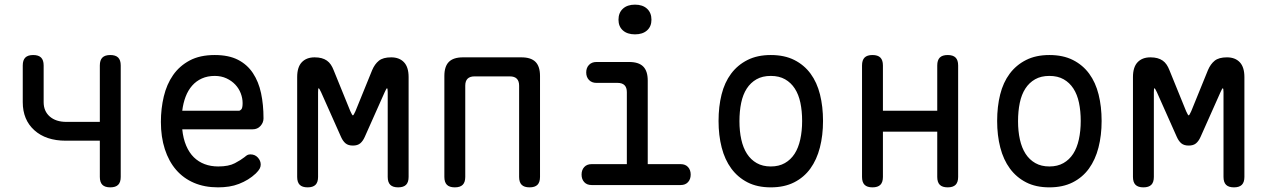

<svg xmlns="http://www.w3.org/2000/svg" viewBox="-20 -797 5440 827"><path d="M455 10Q432 10 421 -1Q410 -12 410 -35V-191H263Q178 -191 128 -236Q78 -281 78 -357V-515Q78 -538 89 -549Q100 -560 123 -560Q146 -560 157 -549Q168 -538 168 -515V-357Q168 -318 194.5 -295Q221 -272 266 -272H410V-515Q410 -538 421 -549Q432 -560 455 -560Q478 -560 489 -549Q500 -538 500 -515V-35Q500 -12 489 -1Q478 10 455 10Z M1059 -132Q1078 -132 1090.5 -118.5Q1103 -105 1103 -88Q1103 -79 1098.5 -70.5Q1094 -62 1082 -50Q1066 -35 1048 -24Q1030 -13 1009.5 -5Q989 3 966.5 6.5Q944 10 919 10Q861 10 815.5 -9.5Q770 -29 738.5 -65.5Q707 -102 690 -154.5Q673 -207 673 -272Q673 -329 685.5 -381.5Q698 -434 725.5 -473.5Q753 -513 797 -536.5Q841 -560 905 -560Q965 -560 1005 -539.5Q1045 -519 1069.5 -482Q1094 -445 1104.5 -395.5Q1115 -346 1115 -287Q1115 -269 1102 -254.5Q1089 -240 1068 -240H765Q769 -200 782 -169.5Q795 -139 815 -119.5Q835 -100 861.5 -90Q888 -80 920 -80Q965 -80 991.5 -94Q1018 -108 1033 -120Q1041 -127 1046 -129.5Q1051 -132 1059 -132ZM765 -320H1009Q1014 -320 1019.5 -326Q1025 -332 1025 -353Q1025 -374 1017 -395Q1009 -416 993.5 -432.5Q978 -449 955.5 -459.5Q933 -470 905 -470Q874 -470 849.5 -459Q825 -448 807.5 -428Q790 -408 779.5 -380.5Q769 -353 765 -320Z M1740 -35Q1740 -12 1729 -1Q1718 10 1695 10Q1672 10 1661 -1Q1650 -12 1650 -35V-400Q1650 -416 1647 -417Q1644 -416 1637 -400L1551 -207Q1543 -189 1531.5 -179.5Q1520 -170 1500 -170Q1480 -170 1468.5 -179.5Q1457 -189 1449 -207L1363 -400Q1355 -417 1352.5 -417Q1350 -417 1350 -400V-35Q1350 -12 1339 -1Q1328 10 1305 10Q1282 10 1271 -1Q1260 -12 1260 -35V-465Q1260 -508 1280 -529Q1300 -550 1335 -550Q1352 -550 1365 -546.5Q1378 -543 1388 -536Q1398 -529 1405 -518.5Q1412 -508 1417 -495L1489 -318Q1497 -300 1500 -300Q1503 -300 1511 -318L1583 -495Q1594 -521 1612 -535.5Q1630 -550 1665 -550Q1700 -550 1720 -529Q1740 -508 1740 -465Z M1939 10Q1916 10 1905 -1Q1894 -12 1894 -35V-470Q1894 -511 1913.5 -530.5Q1933 -550 1974 -550H2226Q2267 -550 2286.5 -530.5Q2306 -511 2306 -470V-35Q2306 -12 2295 -1Q2284 10 2261 10Q2238 10 2227 -1Q2216 -12 2216 -35V-428Q2216 -448 2206 -458Q2196 -468 2176 -468H2024Q2004 -468 1994 -458Q1984 -448 1984 -428V-35Q1984 -12 1973 -1Q1962 10 1939 10Z M2912 -90Q2932 -90 2943.5 -77.5Q2955 -65 2955 -45Q2955 -25 2943.5 -12.5Q2932 0 2912 0H2528Q2508 0 2496.5 -12.5Q2485 -25 2485 -45Q2485 -65 2496.5 -77.5Q2508 -90 2528 -90H2680V-400Q2680 -420 2670 -430Q2660 -440 2640 -440H2549Q2529 -440 2517 -452.5Q2505 -465 2505 -485Q2505 -505 2517 -517.5Q2529 -530 2549 -530H2690Q2731 -530 2750.5 -510.5Q2770 -491 2770 -450V-90ZM2715 -649Q2682 -649 2663 -666Q2644 -683 2644 -712Q2644 -742 2663 -759.5Q2682 -777 2715 -777Q2748 -777 2767 -759.5Q2786 -742 2786 -712Q2786 -683 2767 -666Q2748 -649 2715 -649Z M3300 10Q3242 10 3200 -11.5Q3158 -33 3130 -71Q3102 -109 3088.5 -161.5Q3075 -214 3075 -276Q3075 -338 3088 -390Q3101 -442 3129 -479.5Q3157 -517 3199.5 -538.5Q3242 -560 3300 -560Q3359 -560 3401.5 -538.5Q3444 -517 3471.5 -479.5Q3499 -442 3512 -390Q3525 -338 3525 -276Q3525 -214 3511.5 -161.5Q3498 -109 3470.5 -71Q3443 -33 3400.5 -11.5Q3358 10 3300 10ZM3300 -80Q3335 -80 3360.5 -94.5Q3386 -109 3402.5 -134.5Q3419 -160 3427 -196.5Q3435 -233 3435 -276Q3435 -319 3427.5 -354.5Q3420 -390 3403.5 -415.5Q3387 -441 3361.5 -455.5Q3336 -470 3300 -470Q3264 -470 3238.5 -455.5Q3213 -441 3196.5 -415.5Q3180 -390 3172.5 -354Q3165 -318 3165 -275Q3165 -232 3173 -196Q3181 -160 3197.5 -134.5Q3214 -109 3239.5 -94.5Q3265 -80 3300 -80Z M3738 10Q3715 10 3704 -1Q3693 -12 3693 -35V-515Q3693 -538 3704 -549Q3715 -560 3738 -560Q3761 -560 3772 -549Q3783 -538 3783 -515V-320H4017V-515Q4017 -538 4028 -549Q4039 -560 4062 -560Q4085 -560 4096 -549Q4107 -538 4107 -515V-35Q4107 -12 4096 -1Q4085 10 4062 10Q4039 10 4028 -1Q4017 -12 4017 -35V-230H3783V-35Q3783 -12 3772 -1Q3761 10 3738 10Z M4500 10Q4442 10 4400 -11.5Q4358 -33 4330 -71Q4302 -109 4288.5 -161.5Q4275 -214 4275 -276Q4275 -338 4288 -390Q4301 -442 4329 -479.5Q4357 -517 4399.5 -538.5Q4442 -560 4500 -560Q4559 -560 4601.5 -538.5Q4644 -517 4671.5 -479.5Q4699 -442 4712 -390Q4725 -338 4725 -276Q4725 -214 4711.5 -161.5Q4698 -109 4670.5 -71Q4643 -33 4600.5 -11.5Q4558 10 4500 10ZM4500 -80Q4535 -80 4560.5 -94.5Q4586 -109 4602.5 -134.5Q4619 -160 4627 -196.5Q4635 -233 4635 -276Q4635 -319 4627.5 -354.5Q4620 -390 4603.5 -415.5Q4587 -441 4561.5 -455.5Q4536 -470 4500 -470Q4464 -470 4438.5 -455.5Q4413 -441 4396.5 -415.5Q4380 -390 4372.5 -354Q4365 -318 4365 -275Q4365 -232 4373 -196Q4381 -160 4397.5 -134.5Q4414 -109 4439.5 -94.5Q4465 -80 4500 -80Z M5340 -35Q5340 -12 5329 -1Q5318 10 5295 10Q5272 10 5261 -1Q5250 -12 5250 -35V-400Q5250 -416 5247 -417Q5244 -416 5237 -400L5151 -207Q5143 -189 5131.5 -179.5Q5120 -170 5100 -170Q5080 -170 5068.5 -179.5Q5057 -189 5049 -207L4963 -400Q4955 -417 4952.5 -417Q4950 -417 4950 -400V-35Q4950 -12 4939 -1Q4928 10 4905 10Q4882 10 4871 -1Q4860 -12 4860 -35V-465Q4860 -508 4880 -529Q4900 -550 4935 -550Q4952 -550 4965 -546.5Q4978 -543 4988 -536Q4998 -529 5005 -518.5Q5012 -508 5017 -495L5089 -318Q5097 -300 5100 -300Q5103 -300 5111 -318L5183 -495Q5194 -521 5212 -535.5Q5230 -550 5265 -550Q5300 -550 5320 -529Q5340 -508 5340 -465Z"/></svg>

Font: Maple Mono Normal
Style: Regular
Weight: 400
Monospace: yes
Designer: subframe7536
Version: Version 7.000